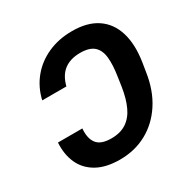

<svg xmlns="http://www.w3.org/2000/svg" viewBox="-166 -893 1047 1059"><g transform="rotate(-30 357.5 -363.5)"><path d="M52.7 -243.2H208Q202.6 -181.6 228.3 -148.4Q253.9 -115.2 320.3 -115.2Q378.4 -115.2 416.7 -140.9Q455.1 -166.5 477.5 -215.1Q500 -263.7 510.7 -333L519.5 -392.6Q530.3 -461.4 525.6 -510Q521 -558.6 492.9 -584.5Q464.8 -610.4 403.8 -610.4Q342.3 -609.9 303 -580.3Q263.7 -550.8 247.6 -487.8H93.8Q110.8 -562 156.7 -618.2Q202.6 -674.3 272 -705.6Q341.3 -736.8 427.2 -736.8Q524.4 -736.8 585.7 -695.1Q647 -653.3 670.2 -576.2Q693.4 -499 676.8 -392.6L667.5 -334.5Q651.4 -228 601.1 -150.9Q550.8 -73.7 474.6 -32Q398.4 9.8 303.2 9.8Q214.8 9.8 157.2 -22.7Q99.6 -55.2 73.7 -112.5Q47.9 -169.9 52.7 -243.2Z"/></g></svg>

Font: Inter Tight
Style: Bold Italic
Weight: 700
Italic angle: -9.39999°
Designer: Rasmus Andersson
Foundry: rsms
Version: Version 3.004